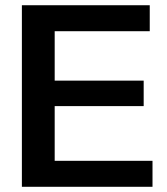

<svg xmlns="http://www.w3.org/2000/svg" viewBox="-20 -717 642 737"><path d="M565.4 -99.7H189.9V-309.7H531.5V-407.5H189.9V-597.2H554.8V-696.9H64V0H565.4Z"/></svg>

Font: Diatome Semibold
Style: Regular
Weight: 600
Designer: 15.100.17
Foundry: 15.100.17
Version: Version 1.005;Fontself Maker 3.5.8